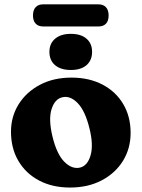

<svg xmlns="http://www.w3.org/2000/svg" viewBox="-20 -848 651 882"><path d="M308.5 -491.5Q390 -491.5 451.2 -459.2Q512.5 -427 546.2 -369.8Q580 -312.5 580 -237.5Q580 -166 545 -109.2Q510 -52.5 447.2 -19.5Q384.5 13.5 302 13.5Q220.5 13.5 159.5 -18.8Q98.5 -51 64.5 -108.8Q30.5 -166.5 30.5 -243Q30.5 -312.5 65.5 -368.8Q100.5 -425 163 -458.2Q225.5 -491.5 308.5 -491.5ZM347 -78Q382 -86 396 -134.2Q410 -182.5 391 -258Q371.5 -338.5 337 -374.2Q302.5 -410 266 -401Q232 -393.5 217 -347Q202 -300.5 221 -221Q240.5 -140.5 275.2 -105.2Q310 -70 347 -78ZM305.5 -526.5Q259.5 -526.5 233.2 -548.5Q207 -570.5 207 -610Q207 -648 233.2 -670.2Q259.5 -692.5 305.5 -692.5Q352 -692.5 377.5 -670.2Q403 -648 403 -610Q403 -571 377.5 -548.8Q352 -526.5 305.5 -526.5ZM131.5 -776.5Q131.5 -802 143.8 -815Q156 -828 177.5 -828H433Q454.5 -828 466.8 -814.8Q479 -801.5 479 -777Q479 -752 466.8 -739.2Q454.5 -726.5 433 -726.5H177.5Q156 -726.5 143.8 -739.5Q131.5 -752.5 131.5 -776.5Z"/></svg>

Font: Fraunces 9pt SuperSoft
Style: Bold
Weight: 700
Version: Version 1.000;[b76b70a41]